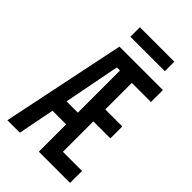

<svg xmlns="http://www.w3.org/2000/svg" viewBox="-257 -956 1044 1044"><g transform="rotate(45 265.0 -433.5)"><path d="M169 -794H434V-867H169ZM17 0H113L154 -210H259V0H499V-92H352V-326H483V-418H352V-622H499V-714H165ZM235 -624H259V-300H172Z"/></g></svg>

Font: Noto Sans Mono Condensed Medium
Style: Regular
Weight: 500
Width: 3
Designer: Monotype Design Team
Foundry: Monotype Imaging Inc.
Version: Version 2.014